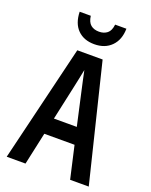

<svg xmlns="http://www.w3.org/2000/svg" viewBox="-168 -1015 866 1104"><g transform="rotate(20 265.0 -463.5)"><path d="M14 0 186 -714H341L516 0H402L357 -198H172L129 0ZM238 -501 194 -299H334L289 -501Q282 -532 275.5 -562Q269 -592 263 -621Q257 -592 251 -562Q245 -532 238 -501ZM265 -780Q201 -780 163 -818Q125 -856 123 -927H191Q196 -889 215.5 -873Q235 -857 266 -857Q296 -857 316 -873Q336 -889 340 -927H409Q408 -859 369 -819.5Q330 -780 265 -780Z"/></g></svg>

Font: Noto Sans Mono Condensed SemiBold
Style: Regular
Weight: 600
Width: 3
Designer: Monotype Design Team
Foundry: Monotype Imaging Inc.
Version: Version 2.014